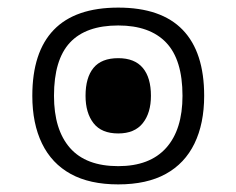

<svg xmlns="http://www.w3.org/2000/svg" viewBox="-20 -480 621 505"><path d="M291 5Q216 5 166 -22.5Q116 -50 90.5 -102.5Q65 -155 65 -228Q65 -343 121.5 -401.5Q178 -460 291 -460Q404 -460 460.5 -401.5Q517 -343 517 -228Q517 -155 491.5 -102.5Q466 -50 416 -22.5Q366 5 291 5ZM291 -43Q374 -43 417 -91Q460 -139 460 -228Q460 -323 417 -368Q374 -413 291 -413Q206 -413 164 -368Q122 -323 122 -228Q122 -139 164 -91Q206 -43 291 -43ZM291 -129Q247 -129 226 -156Q205 -183 205 -228Q205 -276 226 -301.5Q247 -327 291 -327Q334 -327 355.5 -301.5Q377 -276 377 -228Q377 -183 355.5 -156Q334 -129 291 -129Z"/></svg>

Font: Noto Sans Thai Light
Style: Regular
Weight: 300
Designer: Monotype Design Team
Foundry: Monotype Imaging Inc.
Version: Version 2.001